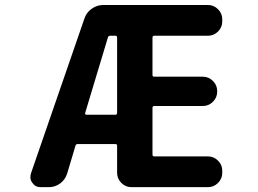

<svg xmlns="http://www.w3.org/2000/svg" viewBox="-20 -775 1040 774"><path d="M323.2 -319.3Q322.3 -316.4 324.2 -314.5Q326.2 -312.5 328.1 -312.5H445.3Q452.1 -312.5 452.1 -320.3V-623Q452.1 -630.9 445.3 -630.9H423.8Q417 -630.9 415 -624ZM320.3 -700.2Q328.1 -724.6 349.6 -739.7Q371.1 -754.9 396.5 -754.9H818.4Q841.8 -754.9 858.9 -737.8Q876 -720.7 876 -697.3V-688.5Q876 -665 858.9 -647.9Q841.8 -630.9 818.4 -630.9H601.6Q594.7 -630.9 594.7 -623V-472.7Q594.7 -465.8 601.6 -465.8H797.9Q821.3 -465.8 838.4 -448.7Q855.5 -431.6 855.5 -408.2V-405.3Q855.5 -381.8 838.4 -364.7Q821.3 -347.7 797.9 -347.7H601.6Q594.7 -347.7 594.7 -339.8V-152.3Q594.7 -144.5 601.6 -144.5H818.4Q841.8 -144.5 858.9 -127.4Q876 -110.4 876 -86.9V-78.1Q876 -54.7 858.9 -37.6Q841.8 -20.5 818.4 -20.5H509.8Q486.3 -20.5 469.2 -37.6Q452.1 -54.7 452.1 -78.1V-187.5Q452.1 -194.3 445.3 -194.3H293Q286.1 -194.3 284.2 -187.5L251 -76.2Q243.2 -50.8 222.7 -35.6Q202.1 -20.5 176.8 -20.5H143.6Q122.1 -20.5 110.4 -38.1Q102.5 -48.8 102.5 -60.5Q102.5 -67.4 104.5 -75.2Z"/></svg>

Font: Gen Jyuu Gothic Monospace Bold
Style: Bold
Weight: 700
Designer: [Source Han Sans]
Ryoko NISHIZUKA  (kana & ideographs); Paul D. Hunt (Latin, Greek & Cyrillic); Wenlong ZHANG  (bopomofo
Version: Version 1.002.20150607